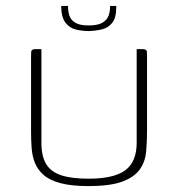

<svg xmlns="http://www.w3.org/2000/svg" viewBox="-20 -626 602 649"><path d="M477 -182Q477 -147 474 -113.5Q471 -80 453 -54Q435 -28 394.5 -12.5Q354 3 278 3Q221 3 184 -7Q147 -17 127 -35Q107 -53 98 -75.5Q89 -98 87 -125Q85 -152 85 -179V-436Q85 -446 85.5 -451Q86 -456 90 -458Q94 -460 101 -460H120V-143Q120 -98 136 -71.5Q152 -45 187 -33.5Q222 -22 279 -22Q365 -22 403.5 -50.5Q442 -79 442 -144V-460H460Q468 -460 472 -458Q476 -456 476.5 -451Q477 -446 477 -436ZM281 -521Q258 -521 237 -526Q216 -531 202 -548.5Q188 -566 187 -601V-606H210V-602Q210 -588 214.5 -573.5Q219 -559 234 -549.5Q249 -540 279 -540Q311 -540 326.5 -549.5Q342 -559 347 -573Q352 -587 352 -602V-606H373V-602Q373 -566 359.5 -549Q346 -532 325.5 -527Q305 -522 281 -521Z"/></svg>

Font: Genos Thin ExtraLight
Style: Regular
Weight: 250
Version: Version 1.010